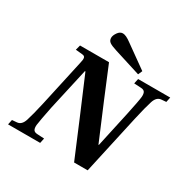

<svg xmlns="http://www.w3.org/2000/svg" viewBox="-195 -1089 1263 1274"><g transform="rotate(30 436.5 -452.0)"><path d="M335 -840Q335 -858 351 -881Q367 -904 389 -904Q413 -904 453 -874L625 -751L611 -719L408 -783Q366 -796 350.5 -807.5Q335 -819 335 -840ZM30 0 38 -38 75 -41Q110 -44 125 -91Q140 -137 163 -239L241 -594Q248 -621 245 -634.5Q242 -648 222 -649L172 -654L182 -692H404Q494 -473 617 -183H620L679 -453Q704 -570 707 -601Q709 -626 701.5 -638Q694 -650 673 -651L619 -654L627 -692H873L865 -654L828 -651Q793 -648 778 -601Q763 -555 740 -453L640 0H536Q419 -280 299 -561H295L223 -239Q200 -125 196 -91Q194 -66 201.5 -54Q209 -42 230 -41L284 -38L276 0Z"/></g></svg>

Font: Heuristica
Style: Bold Italic
Weight: 700
Italic angle: -13°
Version: Version 1.0.2